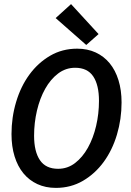

<svg xmlns="http://www.w3.org/2000/svg" viewBox="-20 -903 640 935"><path d="M252 12Q202 12 162 -6.5Q122 -25 94 -59Q66 -93 51 -141.5Q36 -190 36 -250Q36 -331 58.5 -406.5Q81 -482 123 -539.5Q165 -597 224 -631.5Q283 -666 356 -666Q406 -666 446 -647.5Q486 -629 514 -595Q542 -561 557 -512.5Q572 -464 572 -404Q572 -323 549.5 -247.5Q527 -172 485 -114.5Q443 -57 384 -22.5Q325 12 252 12ZM263 -81Q309 -81 345.5 -109Q382 -137 408 -183.5Q434 -230 448 -289.5Q462 -349 462 -412Q462 -489 434 -531Q406 -573 346 -573Q300 -573 263 -545Q226 -517 200 -470.5Q174 -424 160 -364.5Q146 -305 146 -242Q146 -165 174.5 -123Q203 -81 263 -81ZM400 -684 251 -815 326 -883 460 -737Z"/></svg>

Font: Source Code Pro Semibold
Style: Italic
Weight: 600
Italic angle: -11°
Monospace: yes
Designer: Paul D. Hunt, Teo Tuominen
Foundry: Adobe Systems Incorporated
Version: Version 1.050;PS 1.000;hotconv 16.6.51;makeotf.lib2.5.65220